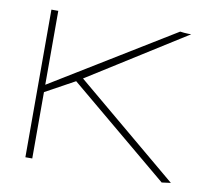

<svg xmlns="http://www.w3.org/2000/svg" viewBox="-72 -709 895 798"><g transform="rotate(10 375.0 -310.5)"><path d="M659 5 236 -348 112 -280V0H83V-623H112V-311L626 -626Q632 -625 643 -624Q654 -623 660 -623H673L262 -364L697 0Z"/></g></svg>

Font: Inconsolata ExtraExpanded ExtraLight
Style: Regular
Weight: 200
Width: 8
Monospace: yes
Designer: Raph Levien, Cyreal, Brenton Simpson
Foundry: Raph Levien, Cyreal, Google
Version: Version 3.100; ttfautohint (v1.8.4.7-5d5b)